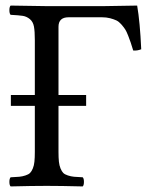

<svg xmlns="http://www.w3.org/2000/svg" viewBox="-20 -667 537 689"><path d="M346.2 -605H226.1Q189.9 -605 189.9 -570.8V-326.2H289.1V-287.1H189.9V-122.1Q189.9 -100.6 191.4 -86.7Q192.9 -72.8 197.3 -62.3Q201.7 -51.8 207 -46.4Q212.4 -41 223.6 -37.4Q234.9 -33.7 245.8 -32.7Q256.8 -31.7 276.9 -30.8Q281.2 -26.4 281.2 -14.4Q281.2 -2.4 276.9 2Q196.8 0 147.9 0Q96.2 0 18.1 2Q13.7 -2.4 13.7 -14.4Q13.7 -26.4 18.1 -30.8Q38.1 -31.7 49.1 -32.7Q60.1 -33.7 71.3 -37.4Q82.5 -41 87.9 -46.4Q93.3 -51.8 97.7 -62.3Q102.1 -72.8 103.5 -86.7Q105 -100.6 105 -122.1V-287.1H19V-326.2H105V-522.9Q105 -554.7 101.8 -571.8Q98.6 -588.9 87.2 -598.4Q75.7 -607.9 61.8 -610.1Q47.9 -612.3 18.1 -613.8Q13.7 -618.2 13.7 -630.4Q13.7 -642.6 18.1 -647L147 -645H352.1Q433.1 -646 472.2 -647Q482.4 -587.9 486.8 -490.2Q472.2 -484.4 458 -485.8Q452.1 -504.9 449 -514.4Q445.8 -523.9 439.9 -539.1Q434.1 -554.2 429 -562Q423.8 -569.8 415.3 -579.6Q406.7 -589.4 397.5 -593.8Q388.2 -598.1 375 -601.6Q361.8 -605 346.2 -605Z"/></svg>

Font: Common Serif
Style: Regular
Weight: 400
Designer: Philipp H. Poll, Khaled Hosny
Foundry: Stefan Peev, Context Ltd.
Version: Version 1.026